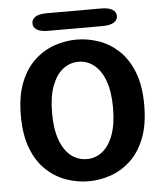

<svg xmlns="http://www.w3.org/2000/svg" viewBox="-54 -801 727 858"><g transform="rotate(-5 309.5 -372.0)"><path d="M310 10.5Q259.5 10.5 210.2 -6.5Q161 -23.5 120.8 -60.8Q80.5 -98 56.5 -159Q32.5 -220 32.5 -307.5Q32.5 -395 56.5 -455.8Q80.5 -516.5 120.8 -553.8Q161 -591 210.2 -608Q259.5 -625 310 -625Q360 -625 409 -608Q458 -591 498 -553.8Q538 -516.5 562 -455.8Q586 -395 586 -307.5Q586 -220 562 -159Q538 -98 498 -60.8Q458 -23.5 409 -6.5Q360 10.5 310 10.5ZM310 -89Q348.5 -89 379.5 -113.2Q410.5 -137.5 428.2 -186Q446 -234.5 446 -307.5Q446 -380 428.2 -428.2Q410.5 -476.5 379.5 -501Q348.5 -525.5 310 -525.5Q270.5 -525.5 239.5 -501Q208.5 -476.5 190.5 -428.2Q172.5 -380 172.5 -307.5Q172.5 -234.5 190.5 -186Q208.5 -137.5 239.5 -113.2Q270.5 -89 310 -89ZM120 -714.5Q120 -732.5 136.5 -743.2Q153 -754 189.5 -754H429.5Q465.5 -754 482.2 -743.2Q499 -732.5 499 -714.5Q499 -696.5 482.2 -685.8Q465.5 -675 429.5 -675H189.5Q153 -675 136.5 -685.8Q120 -696.5 120 -714.5Z"/></g></svg>

Font: Sono Monospace SemiBold
Style: Regular
Weight: 600
Designer: Tyler Finck
Foundry: Tyler Finck
Version: Version 2.112